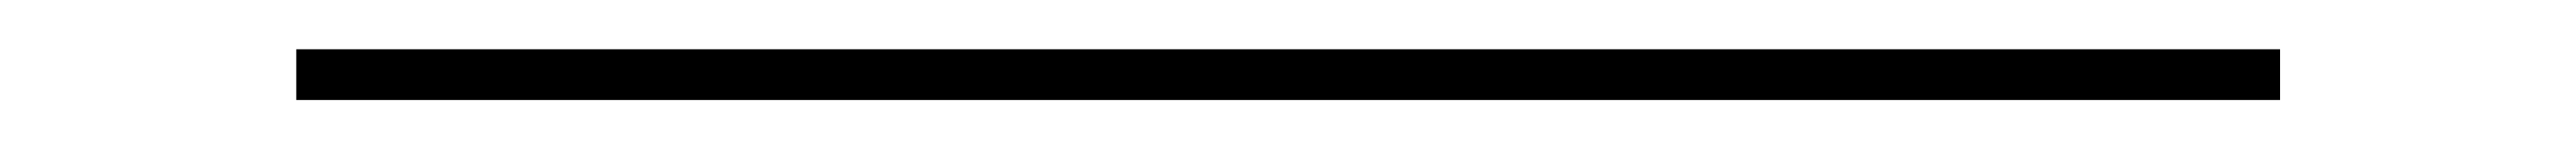

<svg xmlns="http://www.w3.org/2000/svg" viewBox="-20 -390 1040 61"><path d="M99.6 -349.6V-370.1H900.4V-349.6Z"/></svg>

Font: Mgen+ 1m thin
Style: Regular
Weight: 100
Designer: [Source Han Sans]
Ryoko NISHIZUKA  (kana & ideographs); Paul D. Hunt (Latin, Greek & Cyrillic); Wenlong ZHANG  (bopomofo
Version: Version 1.059.20150602